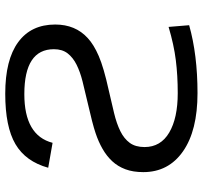

<svg xmlns="http://www.w3.org/2000/svg" viewBox="-40 -698 748 707"><g transform="rotate(-90 333.5 -344.0)"><path d="M594.7 -21Q485.8 9.8 344.7 9.8Q206.5 9.8 130.1 -43.7Q53.7 -97.2 53.7 -189.9Q53.7 -227.5 64.2 -255.6Q74.7 -283.7 93.8 -304.2Q112.8 -324.7 139.2 -339.8Q165.5 -355 197.8 -365.7Q213.4 -371.1 242.7 -378.7Q272 -386.2 314.5 -396Q353 -404.8 387.9 -413.6Q422.9 -422.4 449.2 -435.5Q475.6 -448.7 491 -468.5Q506.3 -488.3 506.3 -519Q506.3 -627.9 340.8 -627.9Q188.5 -627.9 161.6 -523.9L69.8 -540Q92.8 -623 156.7 -660.6Q220.7 -698.2 342.3 -698.2Q467.3 -698.2 532.2 -650.6Q597.2 -603 597.2 -514.2Q597.2 -439.9 547.4 -394.5Q523.4 -372.1 481 -353.8Q438.5 -335.4 356.4 -317.4Q309.6 -306.6 271 -297.4Q232.4 -288.1 204.6 -274.4Q176.8 -260.7 161.4 -239.7Q146 -218.8 146 -185.1Q146 -126 199.2 -94.5Q252.4 -63 344.7 -63Q409.7 -63 466.1 -70.1Q522.5 -77.1 588.4 -96.7Z"/></g></svg>

Font: Arimo Nerd Font
Style: Regular
Weight: 400
Designer: Steve Matteson
Foundry: Monotype Imaging Inc.
Version: Version 1.33;Nerd Fonts 3.2.1